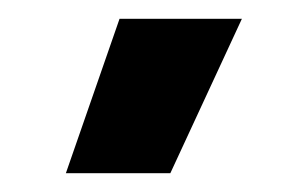

<svg xmlns="http://www.w3.org/2000/svg" viewBox="-20 -755 327 204"><path d="M161 -571 237 -735H107L50 -571Z"/></svg>

Font: Fixel Text Bold
Style: Bold
Weight: 700
Width: 4
Designer: AlfaBravo + MacPaw
Foundry: Kyrylo Tkachov, Marchela Mozhyna, Serhii Makarenko, Maria Weinstein, Zakhar Kryvoshyya
Version: Version 1.211